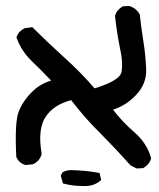

<svg xmlns="http://www.w3.org/2000/svg" viewBox="-20 -449 540 651"><path d="M258.3 181.6Q226.6 181.6 196.8 173.8L193.4 172.9L192.4 169.4L186.5 147.9L186 145.5L187.5 143.6L191.4 136.7L191.9 135.3L193.4 134.3Q207.5 127 225.1 127.9Q247.1 128.4 269.3 130.6Q291.5 132.8 313.5 136.7L317.4 137.7L318.4 141.1L322.3 157.7L322.8 161.1L320.3 163.6Q295.9 184.6 258.3 181.6ZM441.9 121.6 424.3 112.8 423.3 112.3 422.4 111.3Q372.6 55.7 318.4 1Q291.5 -25.4 267.3 -53.2Q243.2 -81.1 221.2 -109.4Q162.6 -94.2 135.3 -53.7Q106.9 -12.2 121.1 71.3V72.8V73.7Q114.3 98.1 91.3 107.9L90.3 108.4H89.4L66.9 110.4H65.9L64.5 109.9Q44.4 103.5 35.6 83.5L35.2 82.5V81.5Q29.3 -34.2 43.5 -70.6Q57.6 -106.9 88.9 -137.7Q116.2 -165 153.3 -175.8Q121.1 -210 89.4 -240.2Q52.7 -274.9 36.6 -320.3L35.6 -322.3L36.6 -324.2Q43 -343.3 63 -353L63.5 -353.5H64.5L86.9 -356.4L89.8 -356.9L91.8 -354.5Q142.6 -304.2 198.7 -253.4Q253.9 -203.6 300.8 -149.4Q387.7 -176.3 392.1 -205.6Q397.5 -238.3 387.2 -283.7Q382.3 -307.6 377.9 -335Q373.5 -362.3 370.1 -394V-395V-396Q376 -416 395.5 -426.8L397 -427.7H397.9L417.5 -428.7H418.5L419.4 -428.2Q441.4 -421.9 453.6 -400.4L454.1 -399.4V-397.9Q459 -353.5 466.3 -308.1Q473.6 -262.2 475.6 -214.4Q477.5 -164.6 440.9 -126.5Q424.3 -108.9 404.5 -96.4Q384.8 -84 363.3 -77.1Q394.5 -36.1 433.6 -2.4Q478 35.6 492.2 86.4V87.9V89.4Q486.3 108.4 466.8 120.1L465.8 121.1H464.4L444.8 122.1H442.9Z"/></svg>

Font: NaikaiFont
Style: SemiBold
Weight: 600
Version: Version 1.89